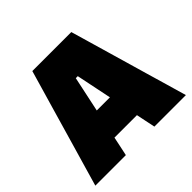

<svg xmlns="http://www.w3.org/2000/svg" viewBox="-171 -902 1090 1090"><g transform="rotate(-45 374.5 -356.5)"><path d="M12 0Q28.5 -57 47 -120.8Q65.5 -184.5 82 -241L153 -486Q172.5 -553 188 -606Q203.5 -659 219 -713H532Q548.5 -656 564 -603Q579.5 -550 598 -486L669 -241Q686.5 -182 704.5 -119.5Q722.5 -57 739 0H486Q480 -28.5 474 -57.8Q468 -87 462 -116H281.5Q275.5 -86.5 269.2 -57Q263 -27.5 257 0ZM365 -510 319.5 -296H425L381 -510Z"/></g></svg>

Font: Commissioner Black
Style: Regular
Weight: 900
Designer: Kostas Bartsokas
Foundry: Kostas Bartsokas
Version: Version 1.000; ttfautohint (v1.8.3)